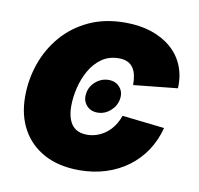

<svg xmlns="http://www.w3.org/2000/svg" viewBox="-67 -614 720 695"><g transform="rotate(10 293.0 -266.5)"><path d="M295.9 -206.1Q270 -206.1 254.9 -224.1Q239.7 -242.2 244.1 -268.1Q248 -293.9 269 -311.8Q290 -329.6 316.4 -329.6Q342.3 -329.6 357.4 -311.8Q372.6 -293.9 368.2 -268.1Q363.8 -242.2 343 -224.1Q322.3 -206.1 295.9 -206.1ZM266.6 10.7Q192.4 10.7 138.9 -17.8Q85.4 -46.4 56.9 -97.9Q28.3 -149.4 28.3 -218.3Q28.3 -280.8 48.6 -339.1Q68.8 -397.5 108.6 -443.8Q148.4 -490.2 206.5 -517.3Q264.6 -544.4 340.3 -544.4Q392.6 -544.4 435.5 -530.3Q478.5 -516.1 509 -489.7Q539.6 -463.4 554.9 -426.3Q570.3 -389.2 567.9 -343.3L406.2 -326.7Q406.2 -346.2 402.8 -362.1Q399.4 -377.9 391.6 -389.4Q383.8 -400.9 370.8 -407Q357.9 -413.1 339.4 -413.1Q302.7 -413.1 276.1 -394.3Q249.5 -375.5 232.4 -345.2Q215.3 -314.9 207 -280Q198.7 -245.1 198.7 -212.9Q198.7 -184.1 206.8 -163.1Q214.8 -142.1 231.2 -131.3Q247.6 -120.6 272.5 -120.6Q292 -120.6 309.8 -127Q327.6 -133.3 342.8 -145Q357.9 -156.7 369.4 -173.3Q380.9 -189.9 387.7 -210.4L543.5 -192.9Q531.2 -146 506.3 -108.6Q481.4 -71.3 445.6 -44.7Q409.7 -18.1 364.5 -3.7Q319.3 10.7 266.6 10.7Z"/></g></svg>

Font: Inter 20pt ExtraBold
Style: Italic
Weight: 800
Italic angle: -9.3988°
Version: Version 4.001;git-66647c0bb